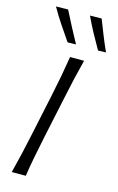

<svg xmlns="http://www.w3.org/2000/svg" viewBox="-144 -1027 669 1085"><g transform="rotate(15 191.0 -485.0)"><path d="M43 0Q58.5 -60 71.2 -115.2Q84 -170.5 98 -237L148 -472.5Q162.5 -540.5 173 -596.8Q183.5 -653 193 -713H275Q259.5 -653 246.5 -596.8Q233.5 -540.5 219.5 -472.5L169.5 -237Q155.5 -170.5 144.8 -115.2Q134 -60 125 0ZM158 -789.5Q127.5 -833.5 97.8 -878Q68 -922.5 42 -968.5L113 -969.5Q134.5 -927 158.2 -881.2Q182 -835.5 207 -790.5ZM336 -789.5Q310.5 -833.5 286.2 -878.5Q262 -923.5 241 -968.5L309 -969.5Q325.5 -927 343.8 -881.2Q362 -835.5 382.5 -790.5Z"/></g></svg>

Font: Commissioner Flair Light
Style: Italic
Weight: 300
Italic angle: -12°
Designer: Kostas Bartsokas
Foundry: Kostas Bartsokas
Version: Version 1.000; ttfautohint (v1.8.3)